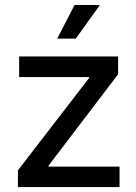

<svg xmlns="http://www.w3.org/2000/svg" viewBox="-20 -758 553 778"><path d="M52.7 0V-67.9L341.3 -442.4V-445.8H57.6V-529.3H458.5V-457L176.8 -86.9V-83H464.4V0ZM211.9 -601.6 282.2 -737.8H384.8L287.1 -601.6Z"/></svg>

Font: Inter Cardless Tabular
Style: Regular
Weight: 400
Designer: Rasmus Andersson
Foundry: rsms
Version: Version 4.000;git-4fc901f